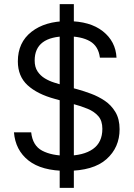

<svg xmlns="http://www.w3.org/2000/svg" viewBox="-20 -820 651 936"><path d="M467 -539Q460 -595 418.5 -619Q377 -643 306 -643Q149 -643 149 -525Q149 -493 163 -472Q177 -451 198.5 -438Q220 -425 244 -417.5Q268 -410 288 -404L360 -384Q389 -376 424 -363Q459 -350 490.5 -329Q522 -308 542.5 -274Q563 -240 563 -190Q563 -101 499 -44Q435 13 304 13Q183 13 119 -37.5Q55 -88 48 -175H132Q139 -110 185.5 -85.5Q232 -61 304 -61Q387 -61 433 -93.5Q479 -126 479 -192Q479 -231 459.5 -253.5Q440 -276 407.5 -289.5Q375 -303 337 -313L247 -338Q162 -361 114.5 -404.5Q67 -448 67 -521Q67 -613 133.5 -665Q200 -717 309 -717Q419 -717 481.5 -667.5Q544 -618 548 -539ZM340 96H271V-800H340Z"/></svg>

Font: 42dot Sans
Style: Regular
Weight: 400
Designer: 42dot
Version: Version 1.000